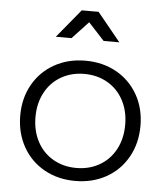

<svg xmlns="http://www.w3.org/2000/svg" viewBox="-53 -791 722 840"><g transform="rotate(5 308.0 -371.0)"><path d="M448 -619H379L309 -695L238 -619H169L272 -744H346ZM572 -263Q572 -186 538 -125.5Q504 -65 444 -31.5Q384 2 308 2Q232 2 172 -31.5Q112 -65 78 -125.5Q44 -186 44 -263Q44 -339 78 -399Q112 -459 172 -492.5Q232 -526 308 -526Q384 -526 444 -492.5Q504 -459 538 -399Q572 -339 572 -263ZM111 -262Q111 -201 136 -154Q161 -107 206 -81Q251 -55 308 -55Q365 -55 410 -81Q455 -107 480 -154Q505 -201 505 -262Q505 -322 480 -369Q455 -416 410 -442Q365 -468 308 -468Q251 -468 206 -442Q161 -416 136 -369Q111 -322 111 -262Z"/></g></svg>

Font: TypoPRO Montserrat Alternates
Style: Regular
Weight: 300
Designer: Julieta Ulanovsky
Foundry: Julieta Ulanovsky
Version: Version 6.001